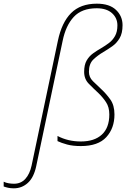

<svg xmlns="http://www.w3.org/2000/svg" viewBox="-164 -785 715 1045"><path d="M-89 240Q-106 240 -119.5 237Q-133 234 -144 230V204Q-132 210 -117 212.5Q-102 215 -88 215Q-50 215 -26 188.5Q-2 162 8 116L151 -563Q172 -663 223 -714Q274 -765 363 -765Q432 -765 467.5 -731Q503 -697 503 -648Q503 -604 487 -577Q471 -550 447.5 -533.5Q424 -517 399 -502Q368 -484 344 -461Q320 -438 320 -394Q320 -365 341.5 -343.5Q363 -322 388 -299Q414 -275 436.5 -243.5Q459 -212 459 -162Q459 -87 414.5 -38.5Q370 10 276 10Q232 10 201 1.5Q170 -7 149 -17V-45Q206 -15 276 -15Q350 -15 390.5 -52.5Q431 -90 431 -162Q431 -202 413 -229Q395 -256 372 -278Q344 -304 319 -329.5Q294 -355 294 -394Q294 -432 307.5 -455.5Q321 -479 342.5 -494.5Q364 -510 387 -523Q409 -536 429 -551Q449 -566 462 -589Q475 -612 475 -647Q475 -687 445.5 -713.5Q416 -740 362 -740Q281 -740 237.5 -693Q194 -646 177 -563L33 120Q20 181 -12.5 210.5Q-45 240 -89 240Z"/></svg>

Font: Noto Sans Thin
Style: Italic
Weight: 100
Italic angle: -12°
Designer: Monotype Design Team
Foundry: Monotype Imaging Inc.
Version: Version 2.013; ttfautohint (v1.8.4.7-5d5b)